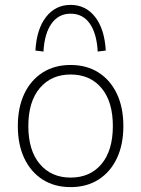

<svg xmlns="http://www.w3.org/2000/svg" viewBox="-20 -758 578 786"><path d="M269 8Q203 8 154.5 -23Q106 -54 79.5 -110Q53 -166 53 -242Q53 -318 79.5 -374Q106 -430 154.5 -461Q203 -492 269 -492Q335 -492 383.5 -461Q432 -430 458.5 -374Q485 -318 485 -242Q485 -166 458.5 -110Q432 -54 383.5 -23Q335 8 269 8ZM269 -31Q349 -31 395.5 -86.5Q442 -142 442 -242Q442 -342 395.5 -397.5Q349 -453 269 -453Q190 -453 143 -397.5Q96 -342 96 -242Q96 -142 143 -86.5Q190 -31 269 -31ZM158 -547 125 -551Q130 -639 168.5 -688.5Q207 -738 269 -738Q331 -738 369.5 -688.5Q408 -639 413 -551L380 -547Q376 -621 347.5 -661.5Q319 -702 269 -702Q220 -702 191 -661.5Q162 -621 158 -547Z"/></svg>

Font: Nunito Sans ExtraLight
Style: Regular
Weight: 200
Designer: Vernon Adams
Foundry: Vernon Adams
Version: Version 3.006; ttfautohint (v1.8.3)